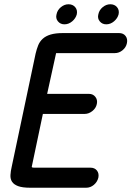

<svg xmlns="http://www.w3.org/2000/svg" viewBox="-20 -879 616 900"><path d="M282 -765Q263 -765 251.5 -779Q240 -793 245 -812Q249 -832 265.5 -845.5Q282 -859 301 -859Q321 -859 332.5 -845.5Q344 -832 340 -812Q335 -793 318.5 -779Q302 -765 282 -765ZM478 -765Q459 -765 447.5 -779Q436 -793 441 -812Q445 -832 461.5 -845.5Q478 -859 497 -859Q517 -859 528.5 -845.5Q540 -832 536 -812Q531 -793 514.5 -779Q498 -765 478 -765ZM538 -724Q558 -724 568.5 -710.5Q579 -697 575 -677Q571 -657 554.5 -643.5Q538 -630 518 -630H243L201 -439H397Q416 -439 427 -425Q438 -411 434 -392Q430 -372 413 -358.5Q396 -345 377 -345H181L129 -98Q128 -96 130.5 -94.5Q133 -93 142 -93H404Q424 -93 434.5 -79.5Q445 -66 441 -46Q436 -26 420 -12.5Q404 1 384 1H122Q85 1 65 -6.5Q45 -14 36.5 -27Q28 -40 29 -58.5Q30 -77 35 -98L147 -628Q152 -649 159 -666.5Q166 -684 180 -697Q194 -710 217 -717Q240 -724 276 -724Z"/></svg>

Font: VDS
Style: Italic
Weight: 400
Designer: artmaker
Foundry: artmaker
Version: Version 1.000 2009 initial release